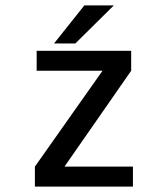

<svg xmlns="http://www.w3.org/2000/svg" viewBox="-20 -687 610 707"><path d="M179 -527 290.5 -667H399L257.5 -527ZM217.5 -73.5H469.5V0H108.5V-73.5L357.5 -426.5H115V-500H463V-426.5Z"/></svg>

Font: League Mono Narrow
Style: Regular
Weight: 400
Width: 3
Designer: Tyler Finck
Foundry: The League of Moveable Type / Tyler Finck
Version: Version 2.210